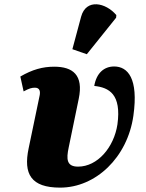

<svg xmlns="http://www.w3.org/2000/svg" viewBox="-20 -848 668 878"><path d="M377 -600 511 -767 512 -779C464 -836 374 -856 351 -772L311 -623ZM255 10C418 10 563 -128 590 -319C614 -490 564 -544 502 -544C456 -544 421 -514 411 -455C479 -448 536 -417 517 -279C501 -174 426 -86 337 -86C284 -86 283 -121 294 -173L340 -396C363 -506 312 -543 228 -543C175 -543 128 -530 73 -498L88 -430C114 -444 125 -447 140 -447C163 -447 165 -428 161 -410L111 -170C86 -52 122 10 255 10Z"/></svg>

Font: Noto Serif SemiCondensed Black
Style: Italic
Weight: 900
Width: 4
Italic angle: -12°
Designer: Monotype Design Team
Foundry: Monotype Imaging Inc.
Version: Version 2.014